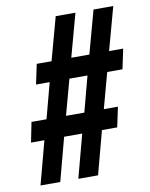

<svg xmlns="http://www.w3.org/2000/svg" viewBox="-79 -747 628 805"><g transform="rotate(-10 234.5 -344.0)"><path d="M28 0 77 -184H20L37 -269H101L141 -420H83L101 -505H164L214 -688H298L248 -505H325L375 -688H459L409 -505H469L451 -420H386L345 -269H405L387 -184H322L273 0H189L238 -184H161L112 0ZM184 -269H262L302 -420H225Z"/></g></svg>

Font: Saira Ultra Condensed ExtraBold
Style: Italic
Weight: 800
Width: 1
Italic angle: -12°
Designer: Hector Gatti with collaboration of the Omnibus-Type team
Foundry: Omnibus-Type
Version: Version 1.001; ttfautohint (v1.8)